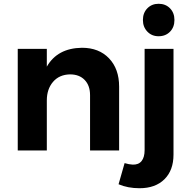

<svg xmlns="http://www.w3.org/2000/svg" viewBox="-20 -797 1008 1017"><path d="M611 -338V0H457V-293Q457 -344 428.5 -373.5Q400 -403 351 -403Q294 -402 261 -363.5Q228 -325 228 -265V0H74V-538H228V-444Q284 -542 414 -544Q504 -544 557.5 -488Q611 -432 611 -338ZM683 75Q714 76 730 56Q746 36 746 -2V-538H899V22Q899 105 851 152.5Q803 200 719 200Q657 200 608 179L640 67Q663 74 683 75ZM904 -691Q904 -653 880.5 -629Q857 -605 820 -605Q784 -605 760.5 -629.5Q737 -654 737 -691Q737 -729 760.5 -753Q784 -777 820 -777Q857 -777 880.5 -753Q904 -729 904 -691Z"/></svg>

Font: Gontserrat SemiBold
Style: Regular
Weight: 600
Designer: Julieta Ulanovsky
Foundry: Julieta Ulanovsky
Version: Version 6.001